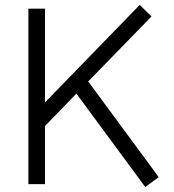

<svg xmlns="http://www.w3.org/2000/svg" viewBox="-20 -747 707 779"><path d="M95.2 -711.9H162.6V-331.5L546.9 -727.1L594.7 -680.2L337.9 -416.5L624 -28.3L569.3 11.7L290 -367.2L162.6 -235.8V0H95.2Z"/></svg>

Font: AnjaliOldLipi
Style: Regular
Weight: 400
Designer: Kevin & Siji
Foundry: Core : Kevin & Siji
Modification : Hiran Venugopalan
Opentype mlm2 support: Rajeesh Nambiar
New Feature Table : Santhosh
Version: Version 7.1.0+20221109